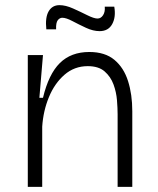

<svg xmlns="http://www.w3.org/2000/svg" viewBox="-20 -726 614 746"><path d="M88 0V-512H147L133 -346H147Q169 -438 212.5 -481Q256 -524 327 -524Q388 -524 424.5 -493.5Q461 -463 477.5 -411Q494 -359 494 -294V0H437V-282Q437 -305 434.5 -336.5Q432 -368 421 -398Q410 -428 386.5 -448.5Q363 -469 321 -469Q269 -469 230.5 -435.5Q192 -402 170 -348.5Q148 -295 144 -234V0ZM367 -605Q342 -605 314 -618Q286 -631 261.5 -644Q237 -657 222 -657Q212 -657 204.5 -647.5Q197 -638 198 -612H160Q155 -658 169 -682Q183 -706 211 -706Q235 -706 264 -693Q293 -680 319 -667Q345 -654 359 -654Q372 -654 380.5 -667Q389 -680 387 -700H424Q431 -660 416 -632.5Q401 -605 367 -605Z"/></svg>

Font: Bricolage Grotesque 10pt ExtraLight
Style: Regular
Weight: 200
Designer: Mathieu Triay
Foundry: Atelier Triay
Version: Version 1.000; ttfautohint (v1.8.4.7-5d5b);gftools[0.9.32]